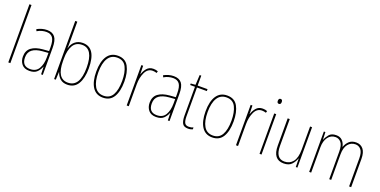

<svg xmlns="http://www.w3.org/2000/svg" viewBox="-18 -1555 4668 2359"><g transform="rotate(20 2316.5 -375.0)"><path d="M104 -760H77V0H104Z M501 -220Q501 -129 466.5 -71.5Q432 -14 355 -14Q249 -14 249 -129Q249 -197 294.5 -231Q340 -265 424 -272L501 -278ZM261 -502 271 -478Q304 -497 333.5 -504.5Q363 -512 391 -512Q447 -512 474 -475.5Q501 -439 501 -349V-302L423 -296Q327 -288 274 -248Q221 -208 221 -129Q221 -71 254 -30.5Q287 10 354 10Q420 10 453 -23Q486 -56 501 -98H503L506 0H528V-354Q528 -452 494.5 -494.5Q461 -537 391 -537Q326 -537 261 -502Z M676 -760V0H698L703 -101H705Q721 -52 756 -21Q791 10 849 10Q942 10 987 -65.5Q1032 -141 1032 -268Q1032 -538 858 -538Q797 -538 756 -503Q715 -468 703 -412H701Q702 -431 702.5 -457Q703 -483 703 -503V-760ZM1004 -268Q1004 -16 848 -16Q703 -16 703 -246V-279Q703 -387 740.5 -450Q778 -513 858 -513Q1004 -513 1004 -268Z M1317 -538Q1226 -538 1178.5 -466.5Q1131 -395 1131 -265Q1131 -136 1177.5 -63Q1224 10 1315 10Q1408 10 1453 -63Q1498 -136 1498 -264Q1498 -385 1456 -461.5Q1414 -538 1317 -538ZM1317 -513Q1401 -513 1435.5 -443.5Q1470 -374 1470 -265Q1470 -146 1432.5 -80.5Q1395 -15 1315 -15Q1235 -15 1196.5 -81.5Q1158 -148 1158 -265Q1158 -383 1198 -448Q1238 -513 1317 -513Z M1653 -418H1651L1648 -528H1625V0H1652V-287Q1652 -375 1684 -442.5Q1716 -510 1781 -510Q1807 -510 1834 -501L1841 -525Q1815 -536 1782 -536Q1727 -536 1696 -498.5Q1665 -461 1653 -418Z M2158 -220Q2158 -129 2123.5 -71.5Q2089 -14 2012 -14Q1906 -14 1906 -129Q1906 -197 1951.5 -231Q1997 -265 2081 -272L2158 -278ZM1918 -502 1928 -478Q1961 -497 1990.5 -504.5Q2020 -512 2048 -512Q2104 -512 2131 -475.5Q2158 -439 2158 -349V-302L2080 -296Q1984 -288 1931 -248Q1878 -208 1878 -129Q1878 -71 1911 -30.5Q1944 10 2011 10Q2077 10 2110 -23Q2143 -56 2158 -98H2160L2163 0H2185V-354Q2185 -452 2151.5 -494.5Q2118 -537 2048 -537Q1983 -537 1918 -502Z M2361 -126V-503H2490V-528H2361V-658H2340L2333 -528L2272 -523V-503H2335V-126Q2335 -61 2354 -25.5Q2373 10 2429 10Q2448 10 2462 6.5Q2476 3 2489 -2V-27Q2463 -15 2430 -15Q2389 -15 2375 -43Q2361 -71 2361 -126Z M2746 -538Q2655 -538 2607.5 -466.5Q2560 -395 2560 -265Q2560 -136 2606.5 -63Q2653 10 2744 10Q2837 10 2882 -63Q2927 -136 2927 -264Q2927 -385 2885 -461.5Q2843 -538 2746 -538ZM2746 -513Q2830 -513 2864.5 -443.5Q2899 -374 2899 -265Q2899 -146 2861.5 -80.5Q2824 -15 2744 -15Q2664 -15 2625.5 -81.5Q2587 -148 2587 -265Q2587 -383 2627 -448Q2667 -513 2746 -513Z M3082 -418H3080L3077 -528H3054V0H3081V-287Q3081 -375 3113 -442.5Q3145 -510 3210 -510Q3236 -510 3263 -501L3270 -525Q3244 -536 3211 -536Q3156 -536 3125 -498.5Q3094 -461 3082 -418Z M3350 -690Q3350 -658 3375 -658Q3401 -658 3401 -691Q3401 -723 3376 -723Q3361 -723 3355.5 -712.5Q3350 -702 3350 -690ZM3362 -528V0H3388V-528Z M3831 -528V-227Q3831 -118 3789.5 -66.5Q3748 -15 3680 -15Q3565 -15 3565 -177V-528H3538V-171Q3538 10 3679 10Q3748 10 3783 -28.5Q3818 -67 3832 -112H3834L3836 0H3857V-528Z M4292 -430H4290Q4281 -477 4251.5 -507.5Q4222 -538 4172 -538Q4109 -538 4079.5 -502Q4050 -466 4037 -430H4035L4031 -528H4011V0H4037V-331Q4037 -413 4073.5 -463Q4110 -513 4172 -513Q4214 -513 4243.5 -478.5Q4273 -444 4273 -358V0H4299V-333Q4299 -422 4336 -467.5Q4373 -513 4432 -513Q4475 -513 4504 -479Q4533 -445 4533 -366V0H4560V-368Q4560 -455 4525 -496.5Q4490 -538 4433 -538Q4376 -538 4342.5 -507.5Q4309 -477 4292 -430Z"/></g></svg>

Font: Noto Sans Display SemiCondensed Thin
Style: Regular
Weight: 250
Width: 4
Designer: Monotype Design team
Foundry: Monotype Imaging Inc.
Version: 1.000